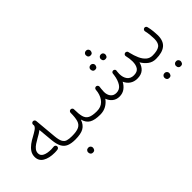

<svg xmlns="http://www.w3.org/2000/svg" viewBox="-33 -1258 2160 2160"><g transform="rotate(-45 1047.0 -178.0)"><path d="M73.7 -181.6Q73.7 -222.7 95 -254.6Q116.2 -286.6 150.6 -312Q185.1 -337.4 224.1 -357.4Q258.3 -376 286.6 -395Q314.9 -414.1 319.8 -436L318.4 -449.7Q317.4 -460.9 324.7 -469.5Q332 -478 342.8 -479Q354 -480 362.8 -472.9Q371.6 -465.8 372.6 -454.6L397 -186Q402.8 -124.5 418.7 -95.5Q434.6 -66.4 463.6 -57.9Q492.7 -49.3 536.6 -49.3H537.1Q548.3 -49.3 556.2 -41.3Q564 -33.2 564 -22Q564 -10.7 556.2 -2.9Q548.3 4.9 537.1 4.9H536.6Q474.6 4.9 434.1 -11.7Q393.6 -28.3 371.6 -68.8Q349.6 -109.4 342.8 -181.2L326.7 -357.9Q310.5 -344.7 290.3 -332.5Q270 -320.3 247.6 -308.1Q217.8 -291.5 190.4 -273.4Q163.1 -255.4 146 -233.4Q128.9 -211.4 128.9 -183.1Q128.9 -145.5 166.3 -127.2Q203.6 -108.9 266.6 -108.9Q286.1 -108.9 307.1 -111.8Q318.4 -113.3 327.4 -106.7Q336.4 -100.1 337.9 -88.9Q339.4 -78.1 332.5 -68.8Q325.7 -59.6 314.5 -58.1Q302.2 -56.2 290 -55.4Q277.8 -54.7 266.6 -54.7Q181.2 -54.7 127.4 -86.2Q73.7 -117.7 73.7 -181.6Z M509.8 -22Q509.8 -33.2 517.8 -41.3Q525.9 -49.3 537.1 -49.3Q611.3 -49.3 648.7 -67.6Q686 -85.9 698.7 -129.2Q711.4 -172.4 711.4 -247.1Q712.4 -259.8 720.9 -267.1Q729.5 -274.4 740.7 -273.4Q752 -272.9 759.5 -264.6Q767.1 -256.3 766.1 -245.1Q766.1 -171.9 777.8 -129.2Q789.6 -86.4 825.2 -67.9Q860.8 -49.3 932.6 -49.3H933.1Q944.3 -49.3 952.1 -41.3Q960 -33.2 960 -22Q960 -10.7 952.1 -2.9Q944.3 4.9 933.1 4.9H932.6Q846.7 4.9 801.3 -21.2Q755.9 -47.4 739.3 -110.8Q717.3 -47.4 670.9 -21.2Q624.5 4.9 537.1 4.9Q525.9 4.9 517.8 -2.9Q509.8 -10.7 509.8 -22ZM535.6 207Q535.6 193.8 545.9 182.6Q556.2 171.4 574.2 171.4Q595.7 171.4 606.4 188Q612.3 197.3 612.3 208Q612.3 220.2 604.2 234.4Q596.2 248.5 573.2 248.5Q558.1 248.5 549.8 241.2Q541.5 233.9 538.6 224.6Q535.6 216.3 535.6 207Z M906.2 -22Q906.2 -33.2 914.1 -41.3Q921.9 -49.3 933.1 -49.3Q999.5 -49.3 1038.8 -89.4Q1078.1 -129.4 1090.8 -193.4Q1092.3 -207.5 1095.7 -231Q1097.2 -242.2 1106.2 -248.8Q1115.2 -255.4 1126 -253.9Q1127.9 -253.4 1129.9 -252.9Q1130.4 -252.9 1130.4 -252.4Q1130.9 -252.4 1131.3 -252.4Q1141.1 -249 1146 -239.7Q1146.5 -239.3 1146.5 -238.8Q1146.5 -238.8 1147 -237.8Q1150.4 -231 1149.4 -222.7L1148.9 -219.2Q1147.9 -208 1146 -196.8Q1142.6 -170.4 1142.6 -147.5Q1142.6 -100.6 1166.5 -70.1Q1190.4 -39.6 1233.9 -39.6Q1288.6 -39.6 1317.9 -84.5Q1347.2 -129.4 1356.9 -198.2Q1357.9 -209.5 1359.9 -222.7Q1360.8 -230.5 1365.7 -235.8Q1365.7 -235.8 1366.2 -236.3Q1366.2 -236.3 1366.7 -236.8Q1376 -246.6 1388.2 -245.1Q1395 -244.1 1400.9 -240.2Q1414.1 -231 1411.6 -215.3L1411.1 -213.4Q1410.6 -204.1 1409.2 -195.3Q1407.7 -180.7 1407.7 -168.5Q1407.7 -111.3 1434.8 -75.9Q1461.9 -40.5 1513.7 -40.5Q1567.9 -40.5 1590.6 -73Q1613.3 -105.5 1613.3 -163.1Q1613.3 -206.5 1601.1 -257.3Q1600.6 -259.3 1600.6 -261.2Q1599.1 -271.5 1605 -279.3Q1610.8 -287.1 1620.6 -289.6Q1631.3 -292.5 1641.6 -286.6Q1651.9 -280.8 1654.3 -269.5Q1655.8 -263.7 1656.7 -257.8Q1670.9 -197.3 1692.1 -150.1Q1713.4 -103 1744.6 -76.2Q1775.9 -49.3 1819.8 -49.3H1820.3Q1831.5 -49.3 1839.4 -41.3Q1847.2 -33.2 1847.2 -22Q1847.2 -10.7 1839.4 -2.9Q1831.5 4.9 1820.3 4.9H1819.8Q1767.1 4.9 1727.8 -24.2Q1688.5 -53.2 1660.6 -100.1Q1647.5 -47.4 1611.8 -16.8Q1576.2 13.7 1516.1 13.7Q1464.4 13.7 1428 -11.5Q1391.6 -36.6 1373 -79.6Q1350.6 -37.1 1314.9 -11.2Q1279.3 14.6 1230.5 14.6Q1182.6 14.6 1148.7 -12.2Q1114.7 -39.1 1099.6 -82Q1071.3 -42.5 1029.3 -18.8Q987.3 4.9 933.1 4.9Q921.9 4.9 914.1 -2.9Q906.2 -10.7 906.2 -22ZM1290 -583.5Q1290 -596.7 1300 -607.4Q1310.1 -618.2 1327.1 -618.2Q1348.1 -618.2 1358.4 -602.1Q1364.3 -592.8 1364.3 -582.5Q1364.3 -570.3 1356.4 -556.9Q1348.6 -543.5 1326.2 -543.5Q1311 -543.5 1303.2 -550.3Q1295.4 -557.1 1292.5 -566.4Q1290 -573.2 1290 -583.5ZM1378.4 -436Q1378.4 -448.7 1388.4 -459.7Q1398.4 -470.7 1415.5 -470.7Q1437 -470.7 1446.8 -454.6Q1452.6 -445.3 1452.6 -435.1Q1452.6 -422.9 1444.8 -409.4Q1437 -396 1414.6 -396Q1399.4 -396 1391.6 -402.8Q1383.8 -409.7 1380.9 -418.9Q1378.4 -425.8 1378.4 -436ZM1213.4 -433.6Q1213.4 -446.3 1223.4 -457.3Q1233.4 -468.3 1250.5 -468.3Q1261.7 -468.3 1269.5 -463.6Q1277.3 -459 1282.2 -452.1Q1288.1 -442.9 1288.1 -432.6Q1288.1 -420.4 1280 -406.7Q1272 -393.1 1250 -393.1Q1234.9 -393.1 1227.1 -400.1Q1219.2 -407.2 1216.3 -416.5Q1213.4 -424.8 1213.4 -433.6Z M1793.5 -22Q1793.5 -33.2 1801.3 -41.3Q1809.1 -49.3 1820.3 -49.3Q1896 -49.3 1931.4 -74.5Q1966.8 -99.6 1966.8 -168.5Q1966.8 -190.9 1963.1 -230.5Q1959.5 -270 1951.2 -304.2Q1949.2 -315.4 1956.1 -324.7Q1962.9 -334 1973.6 -335.9Q1984.9 -337.9 1993.9 -331.3Q2002.9 -324.7 2004.9 -313.5Q2014.2 -276.9 2018.3 -235.6Q2022.5 -194.3 2022.5 -168.5Q2022.5 -78.1 1971.4 -36.6Q1920.4 4.9 1820.3 4.9Q1809.1 4.9 1801.3 -2.9Q1793.5 -10.7 1793.5 -22ZM1921.9 218.3Q1921.9 204.6 1932.1 193.4Q1942.4 182.1 1960 182.1Q1982.4 182.1 1992.2 198.7Q1998.5 207.5 1998.5 218.8Q1998.5 231 1990.5 245.1Q1982.4 259.3 1959.5 259.3Q1944.3 259.3 1936 252.2Q1927.7 245.1 1924.8 235.8Q1921.9 227.1 1921.9 218.3ZM1736.3 220.7Q1736.3 207 1746.6 195.8Q1756.8 184.6 1774.4 184.6Q1786.1 184.6 1793.9 189.5Q1801.8 194.3 1806.6 201.2Q1813 211.9 1813 221.2Q1813 233.9 1804.9 247.8Q1796.9 261.7 1773.9 261.7Q1758.3 261.7 1750.2 254.6Q1742.2 247.6 1738.8 238.3Q1736.3 229.5 1736.3 220.7Z"/></g></svg>

Font: Mikhak-DS1-FD Light
Style: Regular
Weight: 300
Designer: Amin Abedi
Version: Version 3.2